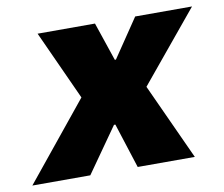

<svg xmlns="http://www.w3.org/2000/svg" viewBox="-107 -605 797 682"><g transform="rotate(-10 291.5 -264.0)"><path d="M-43 0 183 -278 69 -528H276L323 -389H327L421 -528H626L417 -275L543 0H337L285 -162H280L166 0Z"/></g></svg>

Font: Archivo SemiCondensed Black
Style: Italic
Weight: 900
Width: 4
Italic angle: -10°
Designer: Hector Gatti
Foundry: Omnibus-Type
Version: Version 2.001